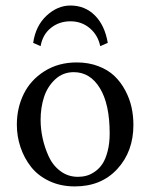

<svg xmlns="http://www.w3.org/2000/svg" viewBox="-20 -665 544 695"><path d="M247.1 -403.8Q207.5 -403.8 179.4 -377.4Q151.4 -351.1 139.2 -313.2Q127 -275.4 127 -231Q127 -198.2 134.3 -164.6Q141.6 -130.9 156.5 -98.4Q171.4 -65.9 199 -45.4Q226.6 -24.9 262.2 -24.9Q278.3 -24.9 293.5 -29.1Q308.6 -33.2 324.2 -44.2Q339.8 -55.2 351.1 -72.3Q362.3 -89.4 369.6 -117.7Q377 -146 377 -182.1Q377 -288.1 341.6 -345.9Q306.2 -403.8 247.1 -403.8ZM41 -213.9Q41 -273.9 65.7 -324.5Q90.3 -375 140.6 -407Q190.9 -439 257.8 -439Q300.8 -439 335.9 -425.5Q371.1 -412.1 394.3 -389.9Q417.5 -367.7 433.3 -337.9Q449.2 -308.1 456.1 -276.9Q462.9 -245.6 462.9 -212.9Q462.9 -116.7 404.8 -53.5Q346.7 9.8 251 9.8Q199.7 9.8 158.7 -9.5Q117.7 -28.8 92.5 -60.8Q67.4 -92.8 54.2 -132.1Q41 -171.4 41 -213.9ZM370.1 -509.8 342.8 -498Q334.5 -538.1 304.9 -563Q275.4 -587.9 234.9 -587.9Q194.3 -587.9 164.3 -564Q134.3 -540 127 -498L100.1 -509.8Q108.9 -571.3 148.4 -608.2Q188 -645 234.9 -645Q287.6 -645 323.5 -609.1Q359.4 -573.2 370.1 -509.8Z"/></svg>

Font: Common Serif
Style: Regular
Weight: 400
Designer: Philipp H. Poll, Khaled Hosny
Foundry: Stefan Peev, Context Ltd.
Version: Version 1.026